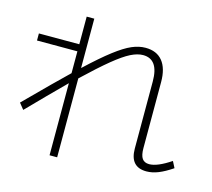

<svg xmlns="http://www.w3.org/2000/svg" viewBox="-110 -879 1158 1049"><g transform="rotate(15 469.0 -354.0)"><path d="M695.3 -118.2V-497.1Q695.3 -560.5 673.3 -591.8Q651.4 -623 607.4 -623Q576.2 -623 537.8 -603.8Q499.5 -584.5 442.6 -538.1Q385.7 -491.7 297.9 -408.2V38.1H254.9V-369.6Q158.7 -273.9 51.8 -164.1L24.4 -198.2Q183.6 -358.4 254.9 -426.3V-549.8H26.4V-589.8H254.9V-746.1H297.9V-466.8Q381.8 -545.4 437.7 -588.1Q493.7 -630.9 533.4 -647.9Q573.2 -665 610.4 -665Q673.8 -665 707 -624Q740.2 -583 740.2 -505.9V-132.8Q740.2 -91.8 752.9 -73.7Q765.6 -55.7 793 -55.7Q838.4 -55.7 914.1 -106.4L932.6 -70.3Q889.2 -41 854.7 -27.3Q820.3 -13.7 788.1 -13.7Q695.3 -13.7 695.3 -118.2Z"/></g></svg>

Font: Pretendard ExtraLight
Style: Regular
Weight: 200
Designer: Base glyphs from Inter by Rasmus Andersson; Hangeul glyphs from Noto Sans CJK(Source Han Sans) by Jang Soo-young and Kan
Foundry: Kil Hyung-jin
Version: Version 1.309